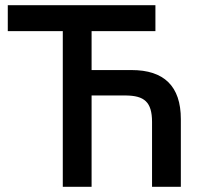

<svg xmlns="http://www.w3.org/2000/svg" viewBox="-20 -720 780 740"><path d="M566 -250V0H677V-261C677 -388 612 -450 487 -450H333V-600H579V-700H10V-600H222V0H333V-352H466C535 -351 566 -328 566 -250Z"/></svg>

Font: Mint Spirit
Style: Bold
Weight: 700
Designer: HARENDAL Hirwen
Foundry: Arkandis Digital Foundry.
Version: Version 1.004;FFEdit